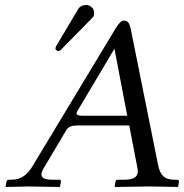

<svg xmlns="http://www.w3.org/2000/svg" viewBox="-20 -744 733 765"><path d="M153 -72Q145 -58 145 -49Q145 -28 187 -28H216Q223 -28 223 -20L219 -1L217 1Q119 -1 94 -1L4 1L2 -1L6 -20Q8 -28 15 -28H27Q78 -28 109 -81L439 -628Q459 -662 473 -662Q485 -662 491 -654.5Q497 -647 501 -628L610 -86Q616 -56 630.5 -42Q645 -28 674 -28H685Q693 -28 693 -20L690 -1L687 1Q611 -1 572 -1L438 1L437 -1L440 -20Q442 -28 449 -28H477Q529 -28 529 -61Q529 -68 528 -72L495 -244H285Q256 -244 245 -227ZM309 -283H487L436 -550L288 -301Q285 -295 285 -292Q285 -283 309 -283ZM323 -724Q336 -724 345.5 -715Q355 -706 355 -693V-686Q354 -678 346 -671L226 -549Q220 -541 213 -541Q201 -541 201 -552Q201 -554 202 -555Q202 -558 206 -564L291 -707Q301 -724 323 -724Z"/></svg>

Font: Linux Libertine O
Style: Italic
Weight: 400
Italic angle: -12°
Designer: Philipp H. Poll
Foundry: Philipp H. Poll
Version: Version 5.1.6